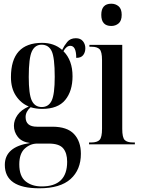

<svg xmlns="http://www.w3.org/2000/svg" viewBox="-20 -778 761 1035"><path d="M192 237Q305 237 360.5 187Q416 137 416 51Q416 -16 379 -55.5Q342 -95 262 -95H179Q118 -95 118 -147Q118 -176 145 -200Q174 -191 207 -191Q292 -191 331.5 -239Q371 -287 371 -367Q371 -453 322 -502Q338 -531 359 -531Q391 -531 391 -466Q417 -466 428.5 -481Q440 -496 440 -518Q440 -540 427 -556Q414 -572 389 -572Q359 -572 342.5 -552Q326 -532 315 -509Q272 -547 207 -547Q39 -547 39 -362Q39 -302 66 -261.5Q93 -221 135 -204Q94 -186 74.5 -158Q55 -130 55 -100Q55 -67 76 -40Q97 -13 142 -7Q6 13 6 111Q6 237 192 237ZM205 -201Q168 -201 151.5 -235.5Q135 -270 135 -363Q135 -466 152 -501.5Q169 -537 204 -537Q242 -537 258.5 -502.5Q275 -468 275 -364Q275 -270 258.5 -235.5Q242 -201 205 -201ZM205 227Q152 227 118 199.5Q84 172 84 108Q84 50 113.5 23Q143 -4 181 -4H243Q299 -4 320.5 21.5Q342 47 342 94Q342 227 205 227Z M580 -638Q603 -638 619.5 -652Q636 -666 636 -698Q636 -730 619.5 -744Q603 -758 580 -758Q526 -758 526 -698Q526 -638 580 -638ZM460 0H707V-10H697Q665 -10 652 -23.5Q639 -37 639 -83V-536H462V-526H474Q504 -526 517 -512.5Q530 -499 530 -454V-84Q530 -38 517 -24Q504 -10 472 -10H460Z"/></svg>

Font: Noto Serif Display Condensed Semi
Style: Regular
Weight: 600
Width: 3
Designer: Monotype Design Team
Foundry: Monotype Imaging Inc.
Version: Version 1.900